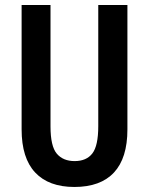

<svg xmlns="http://www.w3.org/2000/svg" viewBox="-20 -734 593 764"><path d="M487 -219Q487 -105 433.5 -47.5Q380 10 276 10Q174 10 120 -47.5Q66 -105 66 -219V-714H181V-231Q181 -152 206 -122.5Q231 -93 277 -93Q324 -93 347.5 -123.5Q371 -154 371 -232V-714H487Z"/></svg>

Font: Noto Sans Gurmukhi ExtraCondensed SemiBold
Style: Regular
Weight: 600
Width: 2
Designer: Jelle Bosma - Monotype Design Team
Foundry: Monotype Imaging Inc.
Version: Version 2.004; ttfautohint (v1.8.4.7-5d5b)